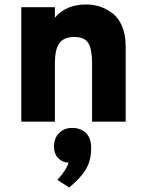

<svg xmlns="http://www.w3.org/2000/svg" viewBox="-20 -543 651 857"><path d="M391 0V-261Q391 -324 374 -351Q357 -378 312 -378Q265 -378 245 -350Q225 -322 225 -263V0H75V-511H225V-464Q274 -523 365 -523Q396 -523 424.5 -514Q453 -505 480.5 -485Q508 -465 524.5 -426.5Q541 -388 541 -335V0ZM236 260Q276 217 286 183Q260 183 240.5 163.5Q221 144 221 111Q221 74 243.5 51Q266 28 302 28Q341 28 364 51Q387 74 387 117Q387 171 365 210Q343 249 289 294Z"/></svg>

Font: Overpass Heavy
Style: Regular
Weight: 900
Designer: Delve Withrington, Thomas Jockin
Foundry: Delve Fonts
Version: Version 3.000;DELV;Overpass